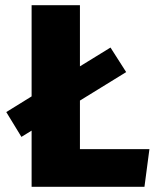

<svg xmlns="http://www.w3.org/2000/svg" viewBox="-20 -715 604 735"><path d="M533 0H101V-215L62 -191L4 -286L101 -346V-695H286V-461L403 -533L463 -439L286 -330V-144H552Z"/></svg>

Font: Trujillo ExtraBold
Style: Regular
Weight: 800
Designer: Fira Sans original fonts by bBox Type GmbH, Carrois Corporate GbR, & Edenspiekermann AG / Changes by Cristiano Sobral
Foundry: Fira Sans original fonts by bBox Type GmbH, Carrois Corporate GbR, & Edenspiekermann AG / Changes by Cristiano Sobral
Version: Version 4.301;July 28, 2020;FontCreator 13.0.0.2655 64-bit